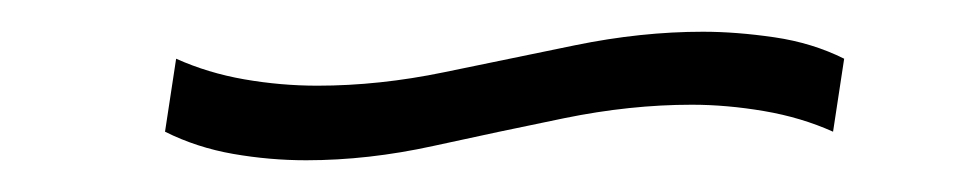

<svg xmlns="http://www.w3.org/2000/svg" viewBox="-20 -411 613 121"><path d="M173 -310Q150 -310 127 -314Q104 -318 84 -328L91 -374Q111 -365 134 -361Q157 -357 180 -357Q219 -357 260 -365.5Q301 -374 342.5 -382.5Q384 -391 423 -391Q444 -391 468 -387.5Q492 -384 512 -374L505 -328Q485 -337 461.5 -341Q438 -345 416 -345Q377 -345 335.5 -336.5Q294 -328 253 -319Q212 -310 173 -310Z"/></svg>

Font: Pathway Extreme 28pt ExtraLight
Style: Italic
Weight: 250
Italic angle: -8°
Designer: Eduardo Rodriguez Tunni
Foundry: Eduardo Rodriguez Tunni
Version: Version 1.001;gftools[0.9.26]